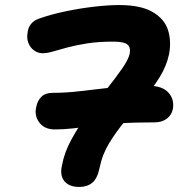

<svg xmlns="http://www.w3.org/2000/svg" viewBox="-20 -730 725 761"><path d="M294 11Q268 11 250.5 1Q233 -9 226 -28.5Q219 -48 226 -76Q235 -126 263.5 -178Q292 -230 329 -280Q366 -330 402 -375.5Q438 -421 463.5 -457.5Q489 -494 494 -517Q499 -542 485 -553.5Q471 -565 429 -565Q370 -565 325.5 -558Q281 -551 247.5 -542Q214 -533 190.5 -526Q167 -519 149 -519Q130 -519 114.5 -530.5Q99 -542 92 -561Q85 -580 90 -605Q92 -621 103 -635Q114 -649 134 -656Q182 -673 239.5 -685Q297 -697 353 -703.5Q409 -710 452 -710Q537 -710 584 -683Q631 -656 645.5 -612Q660 -568 650 -515Q640 -468 613 -424.5Q586 -381 549.5 -338Q513 -295 477 -252Q441 -209 413 -163Q385 -117 375 -66Q366 -22 345.5 -5.5Q325 11 294 11ZM197 -217Q157 -217 136.5 -243.5Q116 -270 123 -303Q128 -331 144 -346.5Q160 -362 188 -362Q244 -362 300 -369Q356 -376 421.5 -383Q487 -390 570 -390Q623 -390 647.5 -363Q672 -336 665 -297Q660 -274 641 -259.5Q622 -245 592 -245Q510 -245 451 -241Q392 -237 348.5 -231Q305 -225 268.5 -221Q232 -217 197 -217Z"/></svg>

Font: Shantell Sans Light
Style: Bold Italic
Weight: 700
Italic angle: -11°
Version: Version 1.011;[c5ecc13dd]